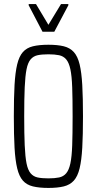

<svg xmlns="http://www.w3.org/2000/svg" viewBox="-20 -916 476 944"><path d="M218 8Q173 8 142 0.5Q111 -7 92.5 -28Q74 -49 64.5 -88.5Q55 -128 51.5 -190Q48 -252 48 -344Q48 -436 51.5 -498Q55 -560 64.5 -599.5Q74 -639 92.5 -660Q111 -681 142 -688.5Q173 -696 218 -696Q263 -696 293.5 -688.5Q324 -681 343 -660Q362 -639 371.5 -599.5Q381 -560 384.5 -498Q388 -436 388 -344Q388 -252 384.5 -190Q381 -128 371.5 -88.5Q362 -49 343 -28Q324 -7 293.5 0.5Q263 8 218 8ZM218 -39Q249 -39 270.5 -43.5Q292 -48 305.5 -64Q319 -80 326 -112.5Q333 -145 335 -201.5Q337 -258 337 -344Q337 -430 335 -486.5Q333 -543 326 -575.5Q319 -608 305.5 -624Q292 -640 270.5 -644.5Q249 -649 218 -649Q186 -649 165 -644.5Q144 -640 130.5 -624Q117 -608 110.5 -575.5Q104 -543 101.5 -486.5Q99 -430 99 -344Q99 -258 101.5 -201.5Q104 -145 110.5 -112.5Q117 -80 130.5 -64Q144 -48 165 -43.5Q186 -39 218 -39ZM189 -760 121 -890V-896H157L218 -794L280 -896H316V-890L247 -760Z"/></svg>

Font: Saira ExtraCondensed Light
Style: Regular
Weight: 300
Width: 2
Designer: Hector Gatti with collaboration of the Omnibus-Type team
Foundry: Omnibus-Type
Version: Version 1.101